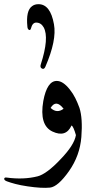

<svg xmlns="http://www.w3.org/2000/svg" viewBox="-72 -677 492 918"><path d="M135 -194Q153 -291 200 -290Q229 -290 261 -250Q277 -230 288 -208Q299 -186 308 -161Q324 -111 317 -22Q310 67 258 141Q205 216 167 220Q127 224 60 214Q26 209 1.5 202.5Q-23 196 -39 190Q-52 185 -52 178Q-51 170 -40 172Q41 183 108 166Q128 161 155.5 141Q183 121 216 86Q250 51 268.5 22Q287 -7 291 -31Q279 -73 270 -77Q243 -18 179 -48Q115 -78 135 -194ZM232 -157Q196 -204 170 -161Q200 -133 232 -157ZM112 -657Q169 -657 186 -561Q200 -485 145 -358Q139 -344 129 -349Q118 -354 123 -369Q164 -496 137 -546Q124 -569 101 -569Q83 -569 76 -541Q73 -531 67 -534Q60 -537 59 -549Q51 -627 82 -648Q94 -657 112 -657Z"/></svg>

Font: Amiri
Style: Italic
Weight: 400
Italic angle: 10°
Designer: Khaled Hosny
Version: Version 0.113